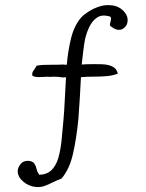

<svg xmlns="http://www.w3.org/2000/svg" viewBox="-20 -718 579 759"><path d="M472 -609Q463 -600 449.5 -600Q436 -600 421 -612Q414 -615 414.5 -620.5Q415 -626 417 -633Q419 -640 419 -646Q419 -652 410 -654Q382 -661 363.5 -648.5Q345 -636 333.5 -612.5Q322 -589 316 -562Q312 -540 309 -515Q306 -490 303 -463Q308 -463 312.5 -463.5Q317 -464 321 -464Q353 -465 383.5 -464Q414 -463 431 -451Q441 -444 446 -427Q426 -419 401.5 -417Q377 -415 352 -415Q338 -415 325 -414.5Q312 -414 300 -413Q298 -372 295.5 -330.5Q293 -289 290 -249Q283 -175 269 -112Q255 -49 223 -12Q214 -9 205.5 -5Q197 -1 188 3Q173 11 156.5 17Q140 23 120 21Q93 18 71.5 -0.5Q50 -19 50 -42Q50 -55 61.5 -69.5Q73 -84 95 -82Q110 -80 116 -71Q122 -62 124.5 -50.5Q127 -39 135 -27Q166 -28 184 -46Q202 -64 210.5 -93.5Q219 -123 223 -159.5Q227 -196 230 -234Q234 -276 236 -322Q238 -368 241 -413Q237 -412 233 -412Q229 -412 225 -412Q217 -414 203.5 -414.5Q190 -415 176 -414Q171 -415 164.5 -414.5Q158 -414 152 -414Q140 -413 128 -413.5Q116 -414 108 -419Q106 -428 110 -435Q114 -442 118 -447Q124 -455 124 -458Q138 -461 153 -461.5Q168 -462 184 -462Q194 -462 205.5 -462Q217 -462 229 -463Q234 -462 244 -462Q249 -520 261.5 -569Q274 -618 301 -649Q311 -660 330.5 -672.5Q350 -685 373.5 -692.5Q397 -700 420 -697Q435 -696 449 -689Q463 -682 474 -668Q486 -652 484.5 -635Q483 -618 472 -609Z"/></svg>

Font: Yuji Boku
Style: Regular
Weight: 400
Designer: Kataoka Yuji
Foundry: Kinuta Font Factory
Version: Version 3.002